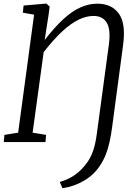

<svg xmlns="http://www.w3.org/2000/svg" viewBox="-20 -771 702 1042"><path d="M319 250.5 304.5 216.5Q351 203.5 388.2 177Q425.5 150.5 456 106.5Q472.5 83 485.2 47.5Q498 12 506 -48.5L570.5 -526.5Q582 -609.5 559.8 -647Q537.5 -684.5 487.5 -684.5Q449.5 -684.5 408.2 -665Q367 -645.5 319.8 -602.5Q272.5 -559.5 217 -488L157 -51L230 -39L227 0H0.5L4 -39L78.5 -51L165 -691.5L104 -702L108 -741L225 -751H232.5L249.5 -735.5L243.5 -689.5L222.5 -554Q277 -624.5 324.8 -668Q372.5 -711.5 417.5 -731.2Q462.5 -751 508.5 -751Q586 -751 625 -697Q664 -643 648 -526L588.5 -81Q582.5 -35.5 574.2 1Q566 37.5 554.2 67.5Q542.5 97.5 524 125.5Q492.5 175.5 438.2 208.2Q384 241 319 250.5Z"/></svg>

Font: Merriweather 24pt SemiCondensed Light
Style: Italic
Weight: 300
Width: 4
Italic angle: -7.8°
Designer: Eben Sorkin
Foundry: Eben Sorkin
Version: Version 2.101